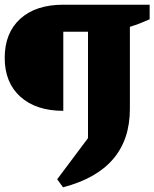

<svg xmlns="http://www.w3.org/2000/svg" viewBox="-43 -677 656 816"><path d="M225 119 200 85 331 -90V-542H226V-206Q110 -206 43.5 -266Q-23 -326 -23 -431Q-23 -537 43 -597Q109 -657 226 -657H593V-595Q573 -586 552.5 -578Q532 -570 509 -563V-214Q509 45 225 119Z"/></svg>

Font: Piazzolla ExtraBold
Style: Regular
Weight: 800
Designer: Juan Pablo del Peral
Foundry: Huerta Tipografica
Version: Version 1.330